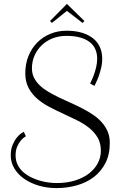

<svg xmlns="http://www.w3.org/2000/svg" viewBox="-20 -858 629 986"><path d="M144 -506.8Q144 -479.5 155.3 -457.8Q166.5 -436 185.5 -418.2Q204.6 -400.4 230.2 -385.5Q255.9 -370.6 284.7 -356.7Q313.5 -342.8 344 -329.3Q374.5 -315.9 403.3 -301Q432.1 -286.1 457.8 -268.8Q483.4 -251.5 502.4 -230.2Q521.5 -209 532.7 -182.9Q543.9 -156.7 543.9 -124Q543.9 -64.5 521.5 -20.8Q499 22.9 461.4 51.5Q423.8 80.1 374 94Q324.2 107.9 270 107.9Q222.2 107.9 179.7 95.5Q137.2 83 105 60.8Q72.8 38.6 54 7.6Q35.2 -23.4 35.2 -60.1Q35.2 -92.3 45.2 -115Q55.2 -137.7 67.1 -152.3Q79.1 -167 89.8 -173.8Q100.6 -180.7 102.1 -181.2L112.8 -158.2Q111.8 -157.7 103.5 -152.1Q95.2 -146.5 85.7 -134.8Q76.2 -123 68.1 -104.7Q60.1 -86.4 60.1 -60.1Q60.1 -33.7 70.1 -12.9Q80.1 7.8 96.9 23.4Q113.8 39.1 135.5 50.3Q157.2 61.5 180.7 68.6Q204.1 75.7 227.5 78.9Q251 82 271 82Q322.8 82 364.7 69.1Q406.7 56.2 436.3 33.4Q465.8 10.7 481.9 -19.3Q498 -49.3 498 -84Q498 -123 481.4 -151.4Q464.8 -179.7 437.5 -201.4Q410.2 -223.1 375.2 -240.5Q340.3 -257.8 304 -274.4Q267.6 -291 232.7 -309.3Q197.8 -327.6 170.4 -351.6Q143.1 -375.5 126.5 -407Q109.9 -438.5 109.9 -481.9Q109.9 -530.3 126.2 -570.3Q142.6 -610.4 171.1 -639.4Q199.7 -668.5 238.3 -684.3Q276.9 -700.2 321.8 -700.2Q367.2 -700.2 401.4 -689.7Q435.5 -679.2 458.7 -660.4Q481.9 -641.6 493.4 -615.2Q504.9 -588.9 504.9 -557.1Q504.9 -531.2 498.8 -506.6Q492.7 -481.9 485.4 -462.4Q478 -442.9 471.7 -430.7Q465.3 -418.5 464.8 -417L442.9 -429.2Q442.9 -429.7 448.5 -440.9Q454.1 -452.1 460.9 -470.2Q467.8 -488.3 473.4 -511Q479 -533.7 479 -557.1Q479 -583.5 469.5 -605.2Q460 -627 440.4 -642.1Q420.9 -657.2 391.1 -665.5Q361.3 -673.8 320.8 -673.8Q283.2 -673.8 251 -661.4Q218.8 -648.9 195.1 -626.5Q171.4 -604 157.7 -573.5Q144 -543 144 -506.8ZM403.8 -740.2 323.7 -802.2 246.6 -740.2 236.8 -750 323.7 -837.9 413.6 -750Z"/></svg>

Font: Clicker Script
Style: Regular
Weight: 400
Designer: Astigmatic (AOETI)
Foundry: Astigmatic (AOETI)
Version: Version 1.000